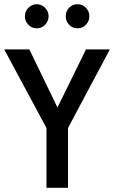

<svg xmlns="http://www.w3.org/2000/svg" viewBox="-21 -889 541 909"><path d="M301 -283V0H199V-283L-1 -655H118L251 -380L386 -655H499ZM306 -772Q290 -789 290 -812Q290 -835 306 -852Q322 -869 346 -869Q370 -869 386 -852Q402 -835 402 -812Q402 -789 386 -772Q370 -755 346 -755Q322 -755 306 -772ZM113 -772Q97 -789 97 -812Q97 -835 113.5 -852Q130 -869 153 -869Q176 -869 192.5 -852Q209 -835 209 -812Q209 -789 193 -772Q177 -755 153 -755Q129 -755 113 -772Z"/></svg>

Font: Lekton
Style: Bold
Weight: 700
Designer: Paolo Mazzetti, Luciano Perondi, Raffaele Flato, Elena Papassissa, Emilio Macchia, Michela Povoleri, Tobias Seemiller, R
Version: Version 34.000